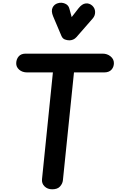

<svg xmlns="http://www.w3.org/2000/svg" viewBox="-20 -1401 863 1421"><path d="M366.5 0Q331.5 0 309.5 -21.8Q287.5 -43.5 291 -75.5L371.5 -865H181.5Q145 -865 122 -885.2Q99 -905.5 100 -934Q101 -963.5 118.5 -983.8Q136 -1004 170 -1004H739.5Q773.5 -1004 798.2 -983.8Q823 -963.5 823 -934Q823 -905.5 805 -885.2Q787 -865 750 -865H527.5L445.5 -66.5Q443 -42 424.2 -21Q405.5 0 366.5 0ZM493.5 -1102.5Q476.5 -1102.5 459.8 -1109Q443 -1115.5 434.5 -1135.5L373.5 -1279.5Q357 -1318.5 368.8 -1343.8Q380.5 -1369 407.5 -1377Q434.5 -1385.5 460.8 -1374.5Q487 -1363.5 493.5 -1337L510.5 -1274.5L561 -1339.5Q587 -1372.5 614 -1375.5Q641 -1378.5 662.5 -1359.5Q683.5 -1340 684 -1312.5Q684.5 -1285 666 -1264L546 -1126.5Q535 -1114 521.2 -1108.2Q507.5 -1102.5 493.5 -1102.5Z"/></svg>

Font: Edu SA Hand Cursive
Style: Regular
Weight: 400
Designer: Tina and Corey Anderson, Eben Sorkin, Mirko Velimirovic
Foundry: Google for Education
Version: Version 2.000